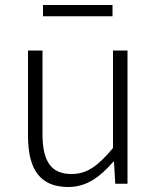

<svg xmlns="http://www.w3.org/2000/svg" viewBox="-20 -735 630 768"><path d="M253 13C327 13 381 -28 433 -88H436L441 0H490V-533H432V-143C372 -71 328 -39 266 -39C184 -39 150 -90 150 -199V-533H92V-192C92 -55 142 13 253 13ZM152 -670H430V-715H152Z"/></svg>

Font: Source Han Sans SC Light
Style: Regular
Weight: 300
Designer: Ryoko NISHIZUKA (kana & ideographs); Paul D. Hunt (Latin, Greek & Cyrillic); Wenlong ZHANG (bopomofo); Sandoll Communica
Foundry: Adobe Systems Incorporated
Version: Version 1.004;PS 1.004;hotconv 1.0.82;makeotf.lib2.5.63406